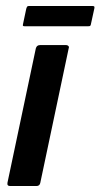

<svg xmlns="http://www.w3.org/2000/svg" viewBox="-20 -623 336 643"><path d="M115 -11Q113 0 102 0H14Q3 0 5 -11L100 -461Q103 -472 114 -472H202Q206 -472 209 -469Q212 -466 210 -461ZM284 -540Q283 -537 281.5 -536Q280 -535 273 -535H64Q58 -535 57 -536.5Q56 -538 57 -542L68 -594Q70 -600 71.5 -601.5Q73 -603 79 -603H288Q294 -603 295.5 -601.5Q297 -600 296 -595Z"/></svg>

Font: Glory SemiBold
Style: Italic
Weight: 600
Italic angle: -12°
Designer: Robert Leuschke
Foundry: Robert Leuschke
Version: Version 1.011